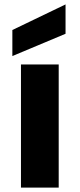

<svg xmlns="http://www.w3.org/2000/svg" viewBox="-20 -850 361 870"><path d="M246 -558V0H75V-558ZM277 -697 36 -596V-714L277 -830Z"/></svg>

Font: Poppins A&M
Style: Bold-A&M
Weight: 700
Designer: Ninad Kale (Devanagari), Jonny Pinhorn (Latin)
Foundry: Indian Type Foundry
Version: 4.004